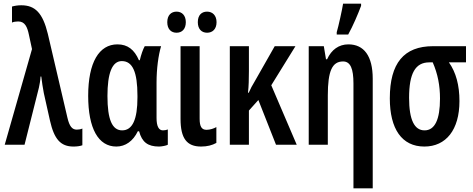

<svg xmlns="http://www.w3.org/2000/svg" viewBox="-20 -796 2603 1056"><path d="M6 0H115L194 -314C198 -332 202 -354 203 -375H207C211 -345 215 -313 221 -284L255 -132C278 -31 313 10 384 10C402 10 419 8 433 3V-89C424 -85 414 -83 402 -83C377 -83 362 -101 351 -148L243 -610C215 -725 173 -767 97 -767C77 -767 60 -764 46 -760V-672C55 -676 67 -678 80 -678C117 -678 130 -648 139 -605L156 -526Z M620 10C670 10 712 -20 738 -74H745C761 -14 793 10 855 10C868 10 896 5 903 0V-84C896 -81 886 -79 876 -79C853 -79 841 -102 841 -147V-342C841 -418 851 -492 866 -542H776C766 -524 756 -495 749 -465H744C719 -523 682 -552 626 -552C525 -552 465 -453 465 -269C465 -89 521 10 620 10ZM652 -79C597 -79 571 -138 571 -268C571 -392 596 -460 650 -460C709 -460 736 -401 736 -269V-260C736 -140 709 -79 652 -79Z M900 -674C900 -635 922 -616 951 -616C981 -616 1002 -636 1002 -674C1002 -711 981 -732 951 -732C922 -732 900 -713 900 -674ZM1068 -674C1068 -636 1089 -616 1119 -616C1149 -616 1171 -636 1171 -674C1171 -711 1149 -732 1119 -732C1089 -732 1068 -713 1068 -674ZM1078 -542H973V-142C973 -34 1008 10 1086 10C1119 10 1147 3 1170 -10V-97C1156 -89 1135 -82 1116 -82C1089 -82 1078 -100 1078 -143Z M1605 -542H1491L1379 -345C1369 -329 1357 -307 1348 -286H1344C1348 -322 1349 -362 1349 -405V-542H1244V0H1349V-188L1401 -246L1498 0H1612L1472 -327Z M1832 -606H1895C1922 -655 1948 -716 1966 -764V-776H1867C1863 -748 1841 -648 1832 -619ZM1896 -552C1844 -552 1803 -523 1779 -470H1773L1761 -542H1678V0H1783V-271C1783 -406 1807 -458 1867 -458C1908 -458 1924 -417 1924 -337V240H2030V-363C2030 -488 1982 -552 1896 -552Z M2507 -240C2507 -327 2488 -398 2449 -453H2543V-542H2362C2201 -542 2124 -448 2124 -255C2124 -87 2190 10 2314 10C2433 10 2507 -82 2507 -240ZM2230 -258C2230 -392 2264 -453 2341 -453H2360C2388 -389 2400 -325 2400 -254C2400 -139 2372 -79 2315 -79C2260 -79 2230 -135 2230 -258Z"/></svg>

Font: Noto Sans Display Condensed Medium
Style: Regular
Weight: 500
Width: 3
Designer: Monotype Design Team
Foundry: Monotype Imaging Inc.
Version: Version 1.900